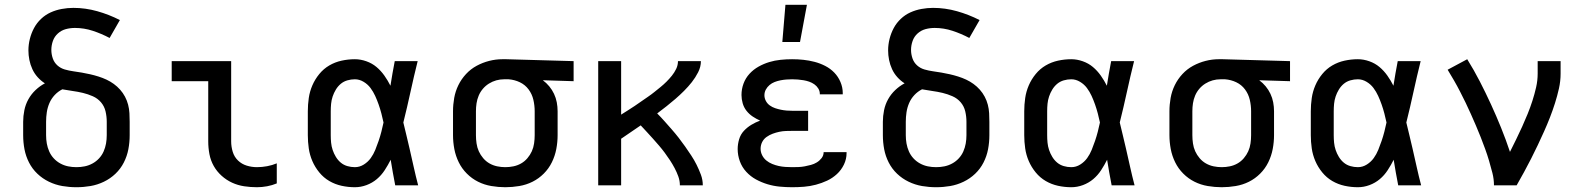

<svg xmlns="http://www.w3.org/2000/svg" viewBox="-20 -776 6640 804"><path d="M300 8Q270 8 241 3Q212 -2 185 -15Q158 -28 136.5 -48.5Q115 -69 101.5 -95.5Q88 -122 82.5 -151Q77 -180 77 -210V-266Q77 -290 82 -314.5Q87 -339 99 -360.5Q111 -382 129 -399Q147 -416 168 -427Q151 -438 137.5 -453Q124 -468 115.5 -486.5Q107 -505 103 -525Q99 -545 99 -565Q99 -589 105 -613Q111 -637 122.5 -658.5Q134 -680 152 -697Q170 -714 192 -724Q214 -734 238.5 -738.5Q263 -743 287 -743Q338 -743 387.5 -729Q437 -715 482 -692L439 -617Q405 -635 368.5 -647Q332 -659 294 -659Q274 -659 255.5 -654Q237 -649 222.5 -636Q208 -623 201.5 -604.5Q195 -586 195 -567Q195 -549 201 -531.5Q207 -514 220.5 -502Q234 -490 251.5 -485Q269 -480 287 -477.5Q305 -475 322.5 -472Q340 -469 357.5 -465Q375 -461 392.5 -455.5Q410 -450 426 -442.5Q442 -435 456.5 -424.5Q471 -414 483 -400.5Q495 -387 503.5 -371Q512 -355 516.5 -337.5Q521 -320 522 -302Q523 -284 523 -266V-210Q523 -180 517.5 -151Q512 -122 498.5 -95.5Q485 -69 463.5 -48.5Q442 -28 415 -15Q388 -2 359 3Q330 8 300 8ZM300 -76Q318 -76 335 -79.5Q352 -83 367.5 -91.5Q383 -100 395 -113Q407 -126 414 -142Q421 -158 424 -175Q427 -192 427 -210V-266Q427 -288 422 -309.5Q417 -331 403 -347.5Q389 -364 368.5 -373Q348 -382 327 -387Q306 -392 284 -395Q262 -398 241 -402Q223 -393 209 -378Q195 -363 187 -344.5Q179 -326 176 -306Q173 -286 173 -266V-210Q173 -192 176 -175Q179 -158 186 -142Q193 -126 205 -113Q217 -100 232.5 -91.5Q248 -83 265 -79.5Q282 -76 300 -76Z M1056 8Q1029 8 1002.5 4Q976 0 952 -11Q928 -22 908 -40Q888 -58 875 -81Q862 -104 857 -130.5Q852 -157 852 -184V-436H699V-520H948V-184Q948 -162 954.5 -140.5Q961 -119 976.5 -104Q992 -89 1013 -82.5Q1034 -76 1056 -76Q1077 -76 1098.5 -80Q1120 -84 1139 -92V-8Q1120 0 1098.5 4Q1077 8 1056 8Z M1466 8Q1438 8 1410.5 2Q1383 -4 1359 -18Q1335 -32 1317 -54Q1299 -76 1288 -101.5Q1277 -127 1273 -154.5Q1269 -182 1269 -210V-310Q1269 -338 1273 -365.5Q1277 -393 1288 -418.5Q1299 -444 1317 -466Q1335 -488 1359 -502Q1383 -516 1410.5 -522Q1438 -528 1466 -528Q1490 -528 1514 -519.5Q1538 -511 1556.5 -495.5Q1575 -480 1589.5 -459.5Q1604 -439 1615 -417Q1619 -443 1623.5 -468.5Q1628 -494 1633 -520H1729Q1713 -456 1699 -391.5Q1685 -327 1669 -263Q1676 -236 1682 -209Q1688 -182 1695 -154Q1704 -115 1712.5 -76.5Q1721 -38 1731 0H1635Q1630 -27 1625 -53.5Q1620 -80 1616 -107Q1605 -85 1591 -63.5Q1577 -42 1558 -26Q1539 -10 1515 -1Q1491 8 1466 8ZM1466 -76Q1486 -76 1503.5 -87Q1521 -98 1532.5 -114Q1544 -130 1551.5 -148.5Q1559 -167 1565.5 -186Q1572 -205 1577 -224.5Q1582 -244 1586 -263Q1582 -282 1577 -301Q1572 -320 1565.5 -338.5Q1559 -357 1551 -374.5Q1543 -392 1531.5 -407.5Q1520 -423 1502.5 -433.5Q1485 -444 1466 -444Q1450 -444 1434.5 -439.5Q1419 -435 1407 -425Q1395 -415 1386.5 -401Q1378 -387 1373 -372Q1368 -357 1366.5 -341.5Q1365 -326 1365 -310V-210Q1365 -194 1366.5 -178.5Q1368 -163 1373 -148Q1378 -133 1386.5 -119Q1395 -105 1407 -95Q1419 -85 1434.5 -80.5Q1450 -76 1466 -76Z M2096 8Q2067 8 2037.5 3Q2008 -2 1982 -15Q1956 -28 1935 -49Q1914 -70 1901 -96.5Q1888 -123 1882.5 -152Q1877 -181 1877 -210V-310Q1877 -338 1882 -366Q1887 -394 1899.5 -419.5Q1912 -445 1931.5 -466Q1951 -487 1976 -500.5Q2001 -514 2028.5 -521Q2056 -528 2084 -528H2100L2382 -520V-436L2253 -440Q2268 -429 2280 -414.5Q2292 -400 2300 -383Q2308 -366 2311.5 -347.5Q2315 -329 2315 -310V-210Q2315 -181 2309.5 -152Q2304 -123 2291 -96.5Q2278 -70 2257 -49Q2236 -28 2210 -15Q2184 -2 2154.5 3Q2125 8 2096 8ZM2096 -76Q2113 -76 2130 -79.5Q2147 -83 2162 -91.5Q2177 -100 2188.5 -113.5Q2200 -127 2207 -142.5Q2214 -158 2216.5 -175.5Q2219 -193 2219 -210V-310Q2219 -334 2213.5 -358Q2208 -382 2193.5 -401.5Q2179 -421 2157 -431.5Q2135 -442 2110 -444H2091Q2074 -444 2058 -439.5Q2042 -435 2027.5 -426Q2013 -417 2002 -404Q1991 -391 1984.5 -375.5Q1978 -360 1975.5 -343.5Q1973 -327 1973 -310V-210Q1973 -193 1975.5 -175.5Q1978 -158 1985 -142.5Q1992 -127 2003.5 -113.5Q2015 -100 2030 -91.5Q2045 -83 2062 -79.5Q2079 -76 2096 -76Z M2485 0V-520H2581V-296Q2595 -305 2609.5 -314Q2624 -323 2638 -332.5Q2652 -342 2665.5 -351.5Q2679 -361 2693 -370.5Q2707 -380 2720 -390.5Q2733 -401 2746 -411.5Q2759 -422 2771 -434Q2783 -446 2793.5 -459Q2804 -472 2811.5 -487.5Q2819 -503 2819 -520H2915Q2915 -496 2903.5 -473.5Q2892 -451 2877 -432Q2862 -413 2844.5 -395.5Q2827 -378 2808.5 -362Q2790 -346 2771 -331Q2752 -316 2732 -301Q2748 -285 2763 -268Q2778 -251 2793 -234Q2808 -217 2822 -199Q2836 -181 2849 -162.5Q2862 -144 2874.5 -125Q2887 -106 2897 -86Q2907 -66 2915 -44.5Q2923 -23 2923 0H2827Q2827 -19 2820.5 -37Q2814 -55 2805 -72Q2796 -89 2785.5 -105Q2775 -121 2763.5 -136.5Q2752 -152 2739.5 -166.5Q2727 -181 2714.5 -195Q2702 -209 2689 -223Q2676 -237 2663 -251Q2642 -237 2622 -223Q2602 -209 2581 -195V0Z M3297 8Q3271 8 3245 5.5Q3219 3 3194 -4.5Q3169 -12 3146 -24.5Q3123 -37 3105 -56.5Q3087 -76 3078 -101Q3069 -126 3069 -152Q3069 -172 3075 -192.5Q3081 -213 3095 -228Q3109 -243 3126.5 -253.5Q3144 -264 3163 -271Q3147 -278 3132 -288Q3117 -298 3106 -312Q3095 -326 3090 -343.5Q3085 -361 3085 -378Q3085 -403 3093.5 -426Q3102 -449 3118.5 -467Q3135 -485 3156.5 -497Q3178 -509 3201 -516Q3224 -523 3248.5 -525.5Q3273 -528 3297 -528Q3321 -528 3344.5 -525.5Q3368 -523 3391 -517Q3414 -511 3435.5 -500Q3457 -489 3473.5 -472Q3490 -455 3499.5 -432.5Q3509 -410 3509 -387V-381H3413V-383Q3413 -395 3406.5 -405.5Q3400 -416 3390 -423Q3380 -430 3368.5 -434Q3357 -438 3345 -440Q3333 -442 3321 -443Q3309 -444 3297 -444Q3285 -444 3272.5 -443Q3260 -442 3247.5 -439.5Q3235 -437 3223.5 -432.5Q3212 -428 3202.5 -420Q3193 -412 3187 -401Q3181 -390 3181 -377Q3181 -365 3187 -353.5Q3193 -342 3203.5 -334.5Q3214 -327 3226 -323Q3238 -319 3250 -316.5Q3262 -314 3274.5 -313Q3287 -312 3300 -312H3364V-228H3300Q3286 -228 3271.5 -227.5Q3257 -227 3243 -224Q3229 -221 3215.5 -216Q3202 -211 3190 -202.5Q3178 -194 3171.5 -181Q3165 -168 3165 -153Q3165 -139 3171.5 -126Q3178 -113 3189 -104Q3200 -95 3213.5 -89.5Q3227 -84 3240.5 -81Q3254 -78 3268.5 -77Q3283 -76 3297 -76Q3310 -76 3323.5 -76.5Q3337 -77 3350 -79.5Q3363 -82 3376 -85.5Q3389 -89 3400.5 -96Q3412 -103 3420.5 -114Q3429 -125 3429 -139H3525V-135Q3525 -110 3514 -87Q3503 -64 3484.5 -47Q3466 -30 3443.5 -19.5Q3421 -9 3396.5 -2.5Q3372 4 3347 6Q3322 8 3297 8ZM3256 -600 3269 -756H3359L3330 -600Z M3900 8Q3870 8 3841 3Q3812 -2 3785 -15Q3758 -28 3736.5 -48.5Q3715 -69 3701.5 -95.5Q3688 -122 3682.5 -151Q3677 -180 3677 -210V-266Q3677 -290 3682 -314.5Q3687 -339 3699 -360.5Q3711 -382 3729 -399Q3747 -416 3768 -427Q3751 -438 3737.5 -453Q3724 -468 3715.5 -486.5Q3707 -505 3703 -525Q3699 -545 3699 -565Q3699 -589 3705 -613Q3711 -637 3722.5 -658.5Q3734 -680 3752 -697Q3770 -714 3792 -724Q3814 -734 3838.5 -738.5Q3863 -743 3887 -743Q3938 -743 3987.5 -729Q4037 -715 4082 -692L4039 -617Q4005 -635 3968.5 -647Q3932 -659 3894 -659Q3874 -659 3855.5 -654Q3837 -649 3822.5 -636Q3808 -623 3801.5 -604.5Q3795 -586 3795 -567Q3795 -549 3801 -531.5Q3807 -514 3820.5 -502Q3834 -490 3851.5 -485Q3869 -480 3887 -477.5Q3905 -475 3922.5 -472Q3940 -469 3957.5 -465Q3975 -461 3992.5 -455.5Q4010 -450 4026 -442.5Q4042 -435 4056.5 -424.5Q4071 -414 4083 -400.5Q4095 -387 4103.5 -371Q4112 -355 4116.5 -337.5Q4121 -320 4122 -302Q4123 -284 4123 -266V-210Q4123 -180 4117.5 -151Q4112 -122 4098.5 -95.5Q4085 -69 4063.5 -48.5Q4042 -28 4015 -15Q3988 -2 3959 3Q3930 8 3900 8ZM3900 -76Q3918 -76 3935 -79.5Q3952 -83 3967.5 -91.5Q3983 -100 3995 -113Q4007 -126 4014 -142Q4021 -158 4024 -175Q4027 -192 4027 -210V-266Q4027 -288 4022 -309.5Q4017 -331 4003 -347.5Q3989 -364 3968.5 -373Q3948 -382 3927 -387Q3906 -392 3884 -395Q3862 -398 3841 -402Q3823 -393 3809 -378Q3795 -363 3787 -344.5Q3779 -326 3776 -306Q3773 -286 3773 -266V-210Q3773 -192 3776 -175Q3779 -158 3786 -142Q3793 -126 3805 -113Q3817 -100 3832.5 -91.5Q3848 -83 3865 -79.5Q3882 -76 3900 -76Z M4466 8Q4438 8 4410.5 2Q4383 -4 4359 -18Q4335 -32 4317 -54Q4299 -76 4288 -101.5Q4277 -127 4273 -154.5Q4269 -182 4269 -210V-310Q4269 -338 4273 -365.5Q4277 -393 4288 -418.5Q4299 -444 4317 -466Q4335 -488 4359 -502Q4383 -516 4410.5 -522Q4438 -528 4466 -528Q4490 -528 4514 -519.5Q4538 -511 4556.5 -495.5Q4575 -480 4589.5 -459.5Q4604 -439 4615 -417Q4619 -443 4623.5 -468.5Q4628 -494 4633 -520H4729Q4713 -456 4699 -391.5Q4685 -327 4669 -263Q4676 -236 4682 -209Q4688 -182 4695 -154Q4704 -115 4712.5 -76.5Q4721 -38 4731 0H4635Q4630 -27 4625 -53.5Q4620 -80 4616 -107Q4605 -85 4591 -63.5Q4577 -42 4558 -26Q4539 -10 4515 -1Q4491 8 4466 8ZM4466 -76Q4486 -76 4503.5 -87Q4521 -98 4532.5 -114Q4544 -130 4551.5 -148.5Q4559 -167 4565.5 -186Q4572 -205 4577 -224.5Q4582 -244 4586 -263Q4582 -282 4577 -301Q4572 -320 4565.5 -338.5Q4559 -357 4551 -374.5Q4543 -392 4531.5 -407.5Q4520 -423 4502.5 -433.5Q4485 -444 4466 -444Q4450 -444 4434.5 -439.5Q4419 -435 4407 -425Q4395 -415 4386.5 -401Q4378 -387 4373 -372Q4368 -357 4366.5 -341.5Q4365 -326 4365 -310V-210Q4365 -194 4366.5 -178.5Q4368 -163 4373 -148Q4378 -133 4386.5 -119Q4395 -105 4407 -95Q4419 -85 4434.5 -80.5Q4450 -76 4466 -76Z M5096 8Q5067 8 5037.5 3Q5008 -2 4982 -15Q4956 -28 4935 -49Q4914 -70 4901 -96.5Q4888 -123 4882.5 -152Q4877 -181 4877 -210V-310Q4877 -338 4882 -366Q4887 -394 4899.5 -419.5Q4912 -445 4931.5 -466Q4951 -487 4976 -500.5Q5001 -514 5028.5 -521Q5056 -528 5084 -528H5100L5382 -520V-436L5253 -440Q5268 -429 5280 -414.5Q5292 -400 5300 -383Q5308 -366 5311.5 -347.5Q5315 -329 5315 -310V-210Q5315 -181 5309.5 -152Q5304 -123 5291 -96.5Q5278 -70 5257 -49Q5236 -28 5210 -15Q5184 -2 5154.5 3Q5125 8 5096 8ZM5096 -76Q5113 -76 5130 -79.5Q5147 -83 5162 -91.5Q5177 -100 5188.5 -113.5Q5200 -127 5207 -142.5Q5214 -158 5216.5 -175.5Q5219 -193 5219 -210V-310Q5219 -334 5213.5 -358Q5208 -382 5193.5 -401.5Q5179 -421 5157 -431.5Q5135 -442 5110 -444H5091Q5074 -444 5058 -439.5Q5042 -435 5027.5 -426Q5013 -417 5002 -404Q4991 -391 4984.5 -375.5Q4978 -360 4975.5 -343.5Q4973 -327 4973 -310V-210Q4973 -193 4975.5 -175.5Q4978 -158 4985 -142.5Q4992 -127 5003.5 -113.5Q5015 -100 5030 -91.5Q5045 -83 5062 -79.5Q5079 -76 5096 -76Z M5666 8Q5638 8 5610.5 2Q5583 -4 5559 -18Q5535 -32 5517 -54Q5499 -76 5488 -101.5Q5477 -127 5473 -154.5Q5469 -182 5469 -210V-310Q5469 -338 5473 -365.5Q5477 -393 5488 -418.5Q5499 -444 5517 -466Q5535 -488 5559 -502Q5583 -516 5610.5 -522Q5638 -528 5666 -528Q5690 -528 5714 -519.5Q5738 -511 5756.5 -495.5Q5775 -480 5789.5 -459.5Q5804 -439 5815 -417Q5819 -443 5823.5 -468.5Q5828 -494 5833 -520H5929Q5913 -456 5899 -391.5Q5885 -327 5869 -263Q5876 -236 5882 -209Q5888 -182 5895 -154Q5904 -115 5912.5 -76.5Q5921 -38 5931 0H5835Q5830 -27 5825 -53.5Q5820 -80 5816 -107Q5805 -85 5791 -63.5Q5777 -42 5758 -26Q5739 -10 5715 -1Q5691 8 5666 8ZM5666 -76Q5686 -76 5703.5 -87Q5721 -98 5732.5 -114Q5744 -130 5751.5 -148.5Q5759 -167 5765.5 -186Q5772 -205 5777 -224.5Q5782 -244 5786 -263Q5782 -282 5777 -301Q5772 -320 5765.5 -338.5Q5759 -357 5751 -374.5Q5743 -392 5731.5 -407.5Q5720 -423 5702.5 -433.5Q5685 -444 5666 -444Q5650 -444 5634.5 -439.5Q5619 -435 5607 -425Q5595 -415 5586.5 -401Q5578 -387 5573 -372Q5568 -357 5566.5 -341.5Q5565 -326 5565 -310V-210Q5565 -194 5566.5 -178.5Q5568 -163 5573 -148Q5578 -133 5586.5 -119Q5595 -105 5607 -95Q5619 -85 5634.5 -80.5Q5650 -76 5666 -76Z M6236 0Q6236 -26 6229.5 -51.5Q6223 -77 6215.5 -102.5Q6208 -128 6199 -152.5Q6190 -177 6180.5 -201.5Q6171 -226 6160.5 -250Q6150 -274 6139.5 -298Q6129 -322 6117.5 -345.5Q6106 -369 6094 -392.5Q6082 -416 6069 -438.5Q6056 -461 6042 -484L6124 -528Q6152 -483 6176.5 -435.5Q6201 -388 6223.5 -339Q6246 -290 6266 -240.5Q6286 -191 6303 -140Q6316 -166 6329 -192.5Q6342 -219 6354 -245.5Q6366 -272 6377 -299Q6388 -326 6397 -354Q6406 -382 6412.5 -410.5Q6419 -439 6419 -468V-520H6515V-468Q6515 -436 6508 -405Q6501 -374 6491.5 -344Q6482 -314 6470.5 -284.5Q6459 -255 6446 -226Q6433 -197 6419.5 -168.5Q6406 -140 6391.5 -111.5Q6377 -83 6362 -55.5Q6347 -28 6331 0Z"/></svg>

Font: Iosevka Fixed Curly Md Ex
Style: Regular
Weight: 500
Width: 7
Monospace: yes
Designer: Belleve Invis
Foundry: Belleve Invis
Version: Version 30.1.2